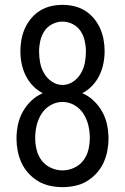

<svg xmlns="http://www.w3.org/2000/svg" viewBox="-20 -763 515 791"><path d="M238 8Q212 8 186 2.5Q160 -3 138 -16Q116 -29 98 -48.5Q80 -68 69 -91.5Q58 -115 53 -141Q48 -167 48 -192Q48 -221 54 -249.5Q60 -278 74 -303Q88 -328 109 -348Q130 -368 156 -379Q133 -391 115 -410Q97 -429 85.5 -452.5Q74 -476 69 -501.5Q64 -527 64 -553Q64 -577 68.5 -601Q73 -625 83 -647Q93 -669 109 -688Q125 -707 145.5 -719.5Q166 -732 189.5 -737.5Q213 -743 238 -743Q262 -743 285.5 -737.5Q309 -732 329.5 -719.5Q350 -707 366 -688Q382 -669 392 -647Q402 -625 406.5 -601Q411 -577 411 -553Q411 -527 406 -501.5Q401 -476 389.5 -452.5Q378 -429 360 -410Q342 -391 319 -379Q345 -368 366 -348Q387 -328 401 -303Q415 -278 421 -249.5Q427 -221 427 -192Q427 -167 422 -141Q417 -115 406 -91.5Q395 -68 377 -48.5Q359 -29 337 -16Q315 -3 289 2.5Q263 8 238 8ZM238 -413Q261 -413 281 -426.5Q301 -440 313 -460.5Q325 -481 329.5 -504Q334 -527 334 -551Q334 -573 329 -595Q324 -617 312 -635Q300 -653 280 -663.5Q260 -674 238 -674Q215 -674 195 -663.5Q175 -653 163 -635Q151 -617 146 -595Q141 -573 141 -551Q141 -527 145.5 -504Q150 -481 162 -460.5Q174 -440 194 -426.5Q214 -413 238 -413ZM237 -61Q262 -61 285 -71.5Q308 -82 323 -101.5Q338 -121 344 -145.5Q350 -170 350 -195Q350 -221 344 -246.5Q338 -272 324 -294Q310 -316 287 -329.5Q264 -343 238 -343Q211 -343 188 -329.5Q165 -316 151 -294Q137 -272 131 -246.5Q125 -221 125 -195Q125 -170 131 -145.5Q137 -121 152 -101.5Q167 -82 190 -71.5Q213 -61 237 -61Z"/></svg>

Font: Iosevka QP
Style: Regular
Weight: 400
Designer: Belleve Invis
Foundry: Belleve Invis
Version: Version 20.0.0; ttfautohint (v1.8.4)